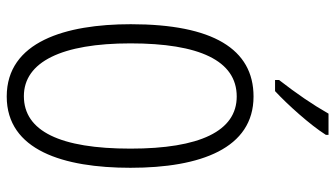

<svg xmlns="http://www.w3.org/2000/svg" viewBox="-233 -754 997 571"><g transform="rotate(90 265.5 -468.5)"><path d="M381 -939V-947H318C290 -898 259 -853 218 -800V-788H251C291 -825 352 -893 381 -939ZM479 -358C479 -567 421 -724 267 -724C126 -724 52 -603 52 -359C52 -165 104 10 267 10C427 10 479 -159 479 -358ZM109 -358C109 -562 160 -674 267 -674C370 -674 422 -564 422 -358C422 -149 370 -41 266 -41C164 -41 109 -154 109 -358Z"/></g></svg>

Font: Noto Sans Devanagari ExtraCondensed Light
Style: Regular
Weight: 300
Width: 2
Designer: Jelle Bosma - Monotype Design Team
Foundry: Monotype Imaging Inc.
Version: Version 2.004